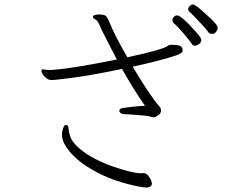

<svg xmlns="http://www.w3.org/2000/svg" viewBox="-20 -806 1040 861"><path d="M947 -661Q956 -670 956 -683Q956 -696 906 -740Q886 -759 869 -772.5Q852 -786 845 -786Q838 -786 831 -779Q824 -772 824 -764.5Q824 -757 832.5 -750.5Q841 -744 892 -689Q908 -671 913.5 -662.5Q919 -654 934 -654Q942 -654 947 -661ZM397 -731V-729Q397 -725 402.5 -722Q408 -719 414.5 -713.5Q421 -708 438 -668Q448 -647 504 -539Q303 -499 221 -493L200 -492Q191 -492 173 -495H171Q166 -495 166 -486.5Q166 -478 180 -462.5Q194 -447 210.5 -447Q227 -447 310.5 -458Q394 -469 527 -497Q589 -389 630 -332Q591 -330 532 -322Q515 -319 515 -309Q515 -304 521 -299Q527 -294 539 -294Q551 -294 598 -290Q618 -289 634 -287Q650 -285 656 -282.5Q662 -280 669 -280Q676 -280 689 -288.5Q702 -297 702 -309.5Q702 -322 693 -331Q655 -373 575 -507Q707 -536 771 -558Q799 -567 799 -580Q799 -585 798 -588Q795 -605 755 -605H745Q737 -604 730 -599Q708 -583 551 -549Q493 -650 470 -708Q461 -730 453.5 -735.5Q446 -741 422.5 -741Q399 -741 397 -731ZM873 -608Q883 -618 883 -626.5Q883 -635 863 -658Q794 -737 774 -737Q766 -737 759.5 -730Q753 -723 753 -715.5Q753 -708 758 -703Q780 -685 818 -638Q834 -619 839.5 -610Q845 -601 852 -601Q859 -601 864.5 -604Q870 -607 873 -608ZM613 -29Q576 -29 490 -58Q449 -72 408.5 -92.5Q368 -113 336.5 -140Q305 -167 296.5 -190Q288 -213 287.5 -229.5Q287 -246 275 -246Q269 -246 263.5 -232Q258 -218 258 -201Q258 -164 300 -117.5Q342 -71 420 -30.5Q498 10 604 31Q614 32 621.5 33.5Q629 35 635 35Q658 35 661 20V17Q661 6 649.5 -12Q638 -30 624 -30Z"/></svg>

Font: LXGW WenKai Mono TC Light
Style: Regular
Weight: 300
Designer: LXGW / Fontworks Inc.
Foundry: LXGW / Fontworks Inc.
Version: Version 1.330